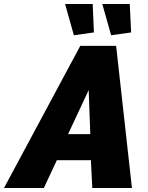

<svg xmlns="http://www.w3.org/2000/svg" viewBox="-81 -939 737 959"><path d="M320 -710H499L578 0H380L373 -139H203L138 0H-61ZM370 -269 362 -489 259 -269ZM430 -919H567L574 -777L474 -763ZM244 -919H382L388 -777L288 -763Z"/></svg>

Font: Raleway Thin Black
Style: Italic
Weight: 900
Italic angle: -12°
Version: Version 4.026